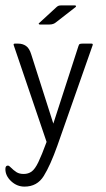

<svg xmlns="http://www.w3.org/2000/svg" viewBox="-33 -522 394 713"><path d="M112 -436 174 -493Q179 -498 183 -500Q187 -502 195 -502H245Q248 -502 249 -500Q250 -498 248 -496L176 -440Q166 -431 151 -431H115Q112 -431 111 -433Q110 -435 112 -436ZM140 5 18 -354Q16 -360 22 -360H35Q51 -360 63.5 -351.5Q76 -343 83 -320L165 -63L258 -350Q260 -357 263 -358.5Q266 -360 273 -360H307Q313 -360 311 -354L180 19Q154 92 129.5 131.5Q105 171 58 171Q30 171 8.5 151Q-13 131 -13 106Q-13 93 -4 93Q-1 93 1 94.5Q3 96 5 98Q18 111 28.5 117.5Q39 124 55 124Q72 124 84.5 115Q97 106 109.5 80Q122 54 140 5Z"/></svg>

Font: Zain Light
Style: Regular
Weight: 300
Designer: Zain,Boutros
Foundry: Mobile Telecommunications Company (Zain), 2024
Version: Version 1.51; ttfautohint (v1.8.4)